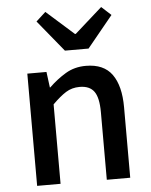

<svg xmlns="http://www.w3.org/2000/svg" viewBox="-57 -891 739 939"><g transform="rotate(-5 312.0 -422.0)"><path d="M87 0V-551H181L191 -474H193Q231 -511 275 -537.5Q319 -564 375 -564Q463 -564 503.5 -507.5Q544 -451 544 -346V0H429V-332Q429 -403 407 -433.5Q385 -464 336 -464Q298 -464 268.5 -445.5Q239 -427 202 -390V0ZM280 -647 154 -801 201 -844 336 -724H340L475 -844L522 -801L396 -647Z"/></g></svg>

Font: Noto Sans SC Medium
Style: Regular
Weight: 500
Designer: Ryoko NISHIZUKA  (kana, bopomofo & ideographs); Paul D. Hunt (Latin, Greek & Cyrillic); Sandoll Communications , Soo-you
Foundry: Adobe
Version: Version 2.004-H2;hotconv 1.0.118;makeotfexe 2.5.65603